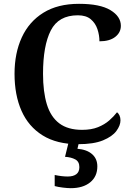

<svg xmlns="http://www.w3.org/2000/svg" viewBox="-20 -744 690 1004"><path d="M388 10Q277 10 203 -36Q129 -82 92.5 -164.5Q56 -247 56 -358Q56 -466 94 -548.5Q132 -631 207 -677.5Q282 -724 393 -724Q503 -724 557.5 -691Q612 -658 612 -609Q612 -574 582.5 -551Q553 -528 500 -528Q500 -560 489.5 -591.5Q479 -623 454.5 -643.5Q430 -664 387 -664Q286 -664 245.5 -584.5Q205 -505 205 -358Q205 -264 225 -198.5Q245 -133 290 -99Q335 -65 409 -65Q458 -65 492.5 -79Q527 -93 551 -114Q575 -135 592 -157Q600 -151 605 -140Q610 -129 610 -115Q610 -88 588.5 -59Q567 -30 518.5 -10Q470 10 388 10ZM350 240Q334 240 309 237Q284 234 266 229V171Q304 179 334 179Q363 179 379 167Q395 155 395 130Q395 101 373.5 89.5Q352 78 320 76L341 -9H395L385 34Q434 38 461.5 62Q489 86 489 126Q489 179 451.5 209.5Q414 240 350 240Z"/></svg>

Font: Noto Nastaliq Urdu SemiBold
Style: Regular
Weight: 600
Version: Version 3.007